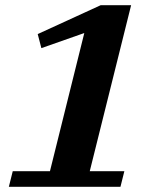

<svg xmlns="http://www.w3.org/2000/svg" viewBox="-20 -718 590 738"><path d="M29 -60H172L304 -591L139 -533L125 -587L367 -698H484L325 -60H458L443 0H14Z"/></svg>

Font: IBM Plex Serif
Style: Bold Italic
Weight: 700
Italic angle: -14°
Designer: Mike Abbink, Paul van der Laan, Pieter van Rosmalen
Foundry: Bold Monday
Version: Version 3.001